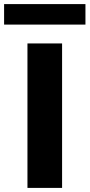

<svg xmlns="http://www.w3.org/2000/svg" viewBox="-45 -917 437 937"><path d="M89 0V-705H258V0ZM-25 -797V-897H372V-797Z"/></svg>

Font: Nunito Sans 10pt SemiExpanded ExtraBold
Style: Regular
Weight: 800
Width: 6
Designer: Vernon Adams
Foundry: Vernon Adams
Version: Version 3.101;gftools[0.9.27]